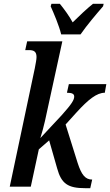

<svg xmlns="http://www.w3.org/2000/svg" viewBox="-20 -976 576 1004"><path d="M300 -796H401C434 -844 486 -905 519 -943L522 -956H466C437 -933 392 -891 360 -859C343 -891 313 -932 293 -956H249L245 -943C262 -905 289 -842 300 -796ZM462 -37C426 -37 406 -62 386 -124L323 -325L380 -388C442 -456 486 -491 528 -491L536 -536H340L330 -491C359 -491 368 -484 368 -471C368 -454 356 -433 303 -374L191 -254C210 -314 222 -373 234 -430L306 -760H122L112 -714H130C154 -714 171 -709 171 -678C171 -665 167 -646 162 -619L31 0H141L183 -195L237 -242L279 -95C301 -15 336 8 425 8H452Z"/></svg>

Font: Noto Serif Condensed Semi
Style: Italic
Weight: 600
Width: 3
Italic angle: -12°
Designer: Monotype Design Team
Foundry: Monotype Imaging Inc.
Version: Version 1.901